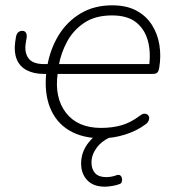

<svg xmlns="http://www.w3.org/2000/svg" viewBox="-20 -512 639 722"><path d="M362 8Q290 8 240.5 -21.5Q191 -51 168.5 -106.5Q146 -162 154 -239L159 -234H146Q107 -234 80.5 -248Q54 -262 43 -289Q32 -316 37 -353Q38 -358 38.5 -363Q39 -368 40 -373Q42 -384 48 -390Q54 -396 64 -396Q73 -396 77.5 -389Q82 -382 80 -369Q79 -365 78.5 -360.5Q78 -356 77 -351Q71 -315 87 -293Q103 -271 146 -271H162L158 -265Q169 -328 200.5 -379.5Q232 -431 283 -461.5Q334 -492 402 -492Q456 -492 493 -472Q530 -452 551.5 -418Q573 -384 579.5 -342.5Q586 -301 579 -259Q577 -245 572 -239.5Q567 -234 554 -234H193L197 -237Q184 -145 228 -88Q272 -31 360 -31Q402 -31 437 -41Q472 -51 506 -77Q515 -84 522 -84.5Q529 -85 534 -81.5Q539 -78 540.5 -72Q542 -66 539 -58.5Q536 -51 528 -45Q495 -20 450.5 -6Q406 8 362 8ZM559 -271 540 -259Q548 -313 536.5 -357Q525 -401 492.5 -427.5Q460 -454 401 -454Q338 -454 296.5 -426Q255 -398 232 -355Q209 -312 201 -266L198 -271ZM374 190Q331 190 308 165.5Q285 141 285 103Q285 59 313.5 23.5Q342 -12 386 -31L404 0Q364 16 344 43Q324 70 324 99Q324 124 337.5 139Q351 154 379 154Q388 154 397.5 152.5Q407 151 418 147Q427 144 432 147.5Q437 151 438.5 158Q440 165 438 171.5Q436 178 430 180Q417 185 401 187.5Q385 190 374 190Z"/></svg>

Font: Nunito Variable Extra Light
Style: Italic
Weight: 200
Italic angle: -9°
Designer: Vernon Adams
Foundry: Vernon Adams
Version: Version 3.602